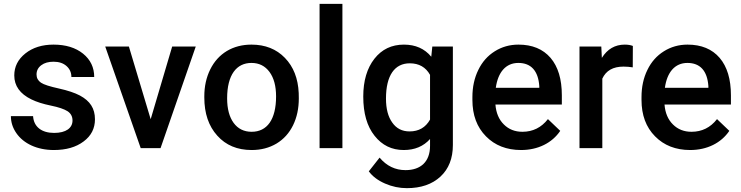

<svg xmlns="http://www.w3.org/2000/svg" viewBox="-20 -770 3851 998"><path d="M356.9 -143.6C356.9 -105 323.7 -79.1 261.2 -79.1C196.8 -79.1 155.3 -110.4 151.9 -166.5H36.6C36.6 -134.8 45.9 -105.5 64.9 -78.1C102.5 -23.4 173.3 9.8 259.8 9.8C323.7 9.8 375 -4.9 414.6 -34.7C454.1 -64 473.6 -102.5 473.6 -149.9C473.6 -206.5 448.2 -245.1 395.5 -273.4C368.7 -287.6 332 -299.8 285.6 -310.1C239.3 -320.3 208 -330.1 192.9 -340.3C177.7 -350.6 169.9 -364.7 169.9 -382.8C169.9 -402.8 178.2 -418.9 194.8 -431.2C210.9 -443.4 232.4 -449.2 258.3 -449.2C286.1 -449.2 308.6 -441.9 325.7 -426.8C342.8 -411.6 351.1 -392.6 351.1 -369.6H469.7C469.7 -419.4 450.2 -460 411.6 -491.2C372.6 -522.5 321.3 -538.1 258.3 -538.1C199.2 -538.1 150.4 -522.9 111.8 -492.2C73.2 -461.4 54.2 -423.3 54.2 -377.9C54.2 -323.7 84 -282.2 143.1 -253.4C169.9 -240.2 203.6 -229.5 244.1 -221.2C284.7 -212.9 313.5 -203.1 331.1 -191.9C348.1 -180.7 356.9 -164.6 356.9 -143.6Z M649.9 -528.3H526.9L711.4 0H814.5L997.6 -528.3H875L763.2 -150.4Z M1042 -263.2C1042 -180.7 1064.5 -114.3 1109.4 -64.9C1153.8 -15.1 1213.4 9.8 1288.1 9.8C1336.9 9.8 1379.9 -1.5 1417.5 -23.9C1454.6 -46.4 1483.4 -78.1 1503.4 -119.1C1523.4 -160.2 1533.2 -206.5 1533.2 -258.8L1532.7 -286.6C1529.3 -362.3 1505.4 -423.3 1460.9 -469.2C1416.5 -515.1 1358.4 -538.1 1287.1 -538.1C1238.8 -538.1 1196.3 -526.9 1159.2 -504.9C1122.1 -482.4 1093.3 -450.7 1072.8 -409.2C1052.2 -367.7 1042 -320.8 1042 -269ZM1160.6 -258.8C1160.6 -381.3 1209.5 -442.9 1287.1 -442.9C1326.7 -442.9 1357.9 -427.2 1380.9 -396C1403.8 -364.7 1415 -322.3 1415 -269C1415 -148.4 1368.2 -85 1288.1 -85C1248 -85 1216.8 -100.6 1194.3 -131.3C1171.9 -162.1 1160.6 -204.6 1160.6 -258.8Z M1759.8 -750H1641.1V0H1759.8Z M1868.2 -268.1C1868.2 -181.2 1887.7 -113.3 1927.2 -64C1966.3 -14.6 2016.6 9.8 2078.6 9.8C2135.7 9.8 2181.2 -9.3 2215.3 -47.4V-11.7C2215.3 70.8 2166.5 114.3 2087.9 114.3C2034.7 114.3 1989.7 92.8 1953.1 49.3L1897 120.6C1916 146.5 1944.3 168 1981.4 184.1C2018.1 200.2 2056.2 208 2094.7 208C2168 208 2226.1 188 2269.5 147.9C2312.5 107.9 2334 53.2 2334 -16.1V-528.3H2227.1L2221.7 -475.1C2187 -517.1 2139.6 -538.1 2079.6 -538.1C2015.6 -538.1 1964.8 -513.7 1926.3 -464.8C1887.7 -415.5 1868.2 -350.1 1868.2 -268.1ZM1986.3 -257.8C1986.3 -378.4 2031.7 -440.9 2109.9 -440.9C2157.7 -440.9 2192.9 -420.9 2215.3 -380.9V-148.4C2192.4 -107.4 2156.7 -86.9 2108.9 -86.9C2070.3 -86.9 2040.5 -102.1 2019 -132.8C1997.1 -163.1 1986.3 -204.6 1986.3 -257.8Z M2688.5 9.8C2776.4 9.8 2849.6 -26.9 2892.1 -89.8L2828.1 -150.9C2793.9 -106.9 2749.5 -85 2695.3 -85C2656.7 -85 2624.5 -97.7 2599.1 -123C2573.2 -148.4 2558.6 -183.1 2555.2 -226.6H2900.4V-274.4C2900.4 -358.4 2880.9 -423.3 2841.8 -469.2C2802.2 -515.1 2746.6 -538.1 2674.8 -538.1C2629.4 -538.1 2588.4 -526.4 2551.8 -503.4C2515.1 -480.5 2486.3 -448.2 2466.3 -406.7C2445.8 -365.2 2435.5 -317.9 2435.5 -265.1V-250.5C2435.5 -171.9 2459 -108.9 2505.9 -61.5C2552.2 -14.2 2613.3 9.8 2688.5 9.8ZM2674.3 -442.9C2740.2 -442.9 2777.8 -401.9 2783.2 -322.3V-313.5H2557.1C2568.4 -395 2609.4 -442.9 2674.3 -442.9Z M3269.5 -531.2C3258.3 -535.6 3244.6 -538.1 3227.5 -538.1C3176.8 -538.1 3137.2 -515.1 3108.4 -469.2L3105.5 -528.3H2992.2V0H3110.8V-361.3C3129.9 -402.8 3166.5 -423.8 3220.7 -423.8C3237.3 -423.8 3253.4 -422.4 3269 -419.9Z M3567.4 9.8C3655.3 9.8 3728.5 -26.9 3771 -89.8L3707 -150.9C3672.9 -106.9 3628.4 -85 3574.2 -85C3535.6 -85 3503.4 -97.7 3478 -123C3452.1 -148.4 3437.5 -183.1 3434.1 -226.6H3779.3V-274.4C3779.3 -358.4 3759.8 -423.3 3720.7 -469.2C3681.2 -515.1 3625.5 -538.1 3553.7 -538.1C3508.3 -538.1 3467.3 -526.4 3430.7 -503.4C3394 -480.5 3365.2 -448.2 3345.2 -406.7C3324.7 -365.2 3314.5 -317.9 3314.5 -265.1V-250.5C3314.5 -171.9 3337.9 -108.9 3384.8 -61.5C3431.2 -14.2 3492.2 9.8 3567.4 9.8ZM3553.2 -442.9C3619.1 -442.9 3656.7 -401.9 3662.1 -322.3V-313.5H3436C3447.3 -395 3488.3 -442.9 3553.2 -442.9Z"/></svg>

Font: Roboto Medium
Style: Regular
Weight: 500
Designer: Google
Version: Version 2.137; 2017